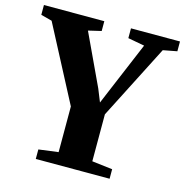

<svg xmlns="http://www.w3.org/2000/svg" viewBox="-129 -845 912 946"><g transform="rotate(15 327.0 -371.5)"><path d="M237 -61.5V-294.5L36 -678L-20.5 -693V-743H287.5V-693L221.5 -677.5L344.5 -415L370.5 -350.5L397.5 -415L508 -677.5L423.5 -693V-743H673.5V-693L602.5 -679.5L409 -300.5V-61L513.5 -48.5V0H137V-48.5Z"/></g></svg>

Font: Merriweather 60pt ExtraBold
Style: Regular
Weight: 800
Version: Version 2.100